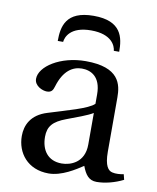

<svg xmlns="http://www.w3.org/2000/svg" viewBox="-81 -767 688 843"><g transform="rotate(10 262.5 -346.0)"><path d="M406 -568C406 -631 394 -704 269 -704C144 -704 132 -631 132 -568H156C158 -589 176 -639 269 -639C362 -639 380 -589 382 -568ZM49 -130C49 -55 99 12 193 12C251 12 310 -27 342 -48C356 -11 372 12 407 12C444 12 487 1 525 -18L519 -42C505 -39 483 -37 468 -41C450 -45 433 -64 433 -127V-369C433 -427 420 -502 269 -502C156 -502 67 -443 67 -388C67 -356 104 -341 123 -341C144 -341 150 -352 155 -369C177 -443 218 -467 258 -467C297 -467 343 -447 343 -367V-325C318 -299 221 -274 142 -249C70 -227 49 -177 49 -130ZM150 -144C150 -191 172 -215 228 -236C268 -251 321 -270 343 -284V-143C343 -62 281 -41 242 -41C180 -41 150 -85 150 -144Z"/></g></svg>

Font: Lingua Franca
Style: Regular
Weight: 400
Version: Version 1.19